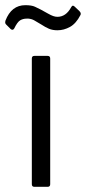

<svg xmlns="http://www.w3.org/2000/svg" viewBox="-53 -722 332 742"><path d="M80 0Q70 0 70 -10V-496Q70 -506 80 -506H131Q141 -506 141 -496V-10Q141 0 131 0ZM169 -605Q150 -605 136 -611Q122 -617 107 -627Q89 -638 79 -643.5Q69 -649 57 -650Q53 -650 50 -650Q36 -650 25 -643.5Q14 -637 2 -612Q-1 -607 -5 -607Q-9 -607 -12 -610L-30 -628Q-33 -631 -33 -636Q-33 -639 -32 -642Q-9 -702 45 -702Q69 -702 82 -696Q95 -690 105.5 -684.5Q116 -679 119 -677Q123 -675 133.5 -669Q144 -663 152.5 -660Q161 -657 169 -657Q202 -657 222 -694Q225 -700 229 -700Q232 -700 236 -696L254 -679Q259 -674 259 -669Q259 -666 258 -664Q241 -631 217.5 -618Q194 -605 169 -605Z"/></svg>

Font: LinhAnh
Style: Regular
Weight: 400
Designer: Jeremy Tribby
Foundry: Tribby Type
Version: Version 1.408